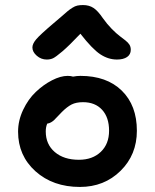

<svg xmlns="http://www.w3.org/2000/svg" viewBox="-20 -721 606 752"><path d="M163.1 -487.8Q141.1 -487.8 124 -502.7Q106.9 -517.6 106.9 -535.2Q106.9 -549.3 121.6 -566.9Q136.2 -584.5 190.9 -630.9Q204.1 -641.6 221.2 -656.7Q238.3 -671.9 245.4 -677.7Q252.4 -683.6 263.2 -690.4Q273.9 -697.3 283.2 -699.2Q292.5 -701.2 305.2 -701.2Q329.1 -701.2 346.2 -689.9Q363.3 -678.7 382.8 -649.9Q399.4 -626.5 417.7 -607.9Q436 -589.4 448.5 -580.1Q460.9 -570.8 471.4 -562.5Q481.9 -554.2 487.1 -545.9Q492.2 -537.6 492.2 -525.9Q492.2 -507.8 477.8 -497.8Q463.4 -487.8 438 -487.8Q403.8 -487.8 372.6 -508.5Q341.3 -529.3 294.9 -588.9Q251 -542.5 224.6 -520Q198.2 -497.6 187.5 -492.7Q176.8 -487.8 163.1 -487.8ZM293 11.2Q187.5 11.2 119.1 -50Q50.8 -111.3 50.8 -205.1Q50.8 -249 70.6 -290.8Q90.3 -332.5 120.1 -360.8Q149.9 -389.2 183.6 -406.5Q217.3 -423.8 245.1 -423.8Q257.3 -423.8 266.1 -420.9Q280.8 -423.8 294.9 -423.8Q397.9 -423.8 457 -366Q516.1 -308.1 516.1 -209Q516.1 -114.7 452.1 -51.8Q388.2 11.2 293 11.2ZM159.2 -206.1Q159.2 -155.8 194.6 -125.5Q230 -95.2 289.1 -95.2Q342.3 -95.2 374.8 -126.2Q407.2 -157.2 407.2 -209Q407.2 -261.2 379.9 -291Q352.5 -320.8 305.2 -320.8Q278.3 -320.8 260.5 -311.8Q242.7 -302.7 222.2 -282.2Q215.8 -275.9 205.6 -264.9Q195.3 -253.9 191.2 -250Q187 -246.1 179.9 -241.9Q172.9 -237.8 165 -236.8Q159.2 -223.6 159.2 -206.1Z"/></svg>

Font: Shantell Sans Irregular Bouncy
Style: Regular
Weight: 500
Designer: Stephen Nixon, Anya Danilova, Shantell Martin
Foundry: Arrow Type
Version: Version 1.006;[9816181b4]